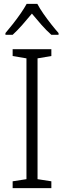

<svg xmlns="http://www.w3.org/2000/svg" viewBox="-20 -967 329 987"><path d="M244 0H45V-35L116 -46V-667L45 -679V-714H244V-679L173 -667V-46L244 -35ZM172 -947Q184 -924 203.5 -896Q223 -868 244 -841.5Q265 -815 281 -797V-788H244Q219 -810 193 -839.5Q167 -869 144 -897Q121 -869 95 -839.5Q69 -810 45 -788H8V-797Q25 -817 46 -843.5Q67 -870 86 -897.5Q105 -925 117 -947Z"/></svg>

Font: Noto Sans Gurmukhi UI SemiCondensed Light
Style: Regular
Weight: 300
Width: 4
Designer: Jelle Bosma - Monotype Design Team
Foundry: Monotype Imaging Inc.
Version: Version 2.004; ttfautohint (v1.8.4.7-5d5b)